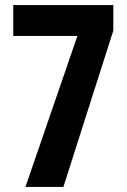

<svg xmlns="http://www.w3.org/2000/svg" viewBox="-20 -734 497 754"><path d="M284 -593H32V-714H425V-614L229 0H80Z"/></svg>

Font: Noto Sans Devanagari UI ExtraCondensed
Style: Bold
Weight: 700
Width: 2
Designer: Jelle Bosma - Monotype Design Team
Foundry: Monotype Imaging Inc.
Version: Version 2.004